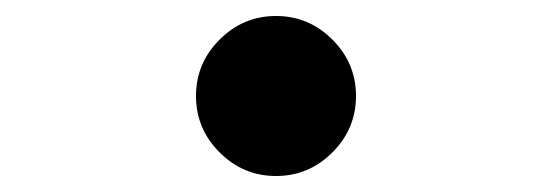

<svg xmlns="http://www.w3.org/2000/svg" viewBox="-20 -220 690 240"><path d="M225 -100Q225 -141 254.5 -170.5Q284 -200 325 -200Q366 -200 395.5 -170.5Q425 -141 425 -100Q425 -59 395.5 -29.5Q366 0 325 0Q284 0 254.5 -29.5Q225 -59 225 -100Z"/></svg>

Font: Monoikos Medium
Style: Regular
Weight: 500
Designer: Brian Krent
Version: Version 0.088